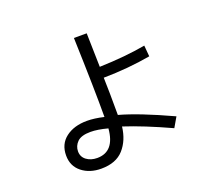

<svg xmlns="http://www.w3.org/2000/svg" viewBox="-127 -902 1254 1116"><g transform="rotate(-20 500.0 -344.5)"><path d="M153.3 -101.6Q153.3 -171.9 204.1 -210.9Q254.9 -250 335.9 -250Q380.9 -250 439.5 -236.3Q440.4 -400.4 429.7 -728.5H508.8L513.7 -519.5Q673.8 -524.4 798.8 -546.9L804.7 -478.5Q667 -454.1 513.7 -452.1Q516.6 -366.2 516.6 -220.7Q634.8 -188.5 834 -96.7L798.8 -36.1Q636.7 -110.4 516.6 -149.4Q506.8 -66.4 459.5 -13.2Q412.1 40 320.3 40Q249 40 201.2 2Q153.3 -36.1 153.3 -101.6ZM226.6 -100.6Q226.6 -66.4 253.4 -46.4Q280.3 -26.4 319.3 -26.4Q426.8 -26.4 438.5 -166Q377 -182.6 333 -182.6Q275.4 -182.6 251 -158.2Q226.6 -133.8 226.6 -100.6Z"/></g></svg>

Font: Gothic A1
Style: Regular
Weight: 400
Designer: HanYang I&C Co.,Ltd.
Foundry: HanYang I&C Co.,Ltd.
Version: Version 2.50